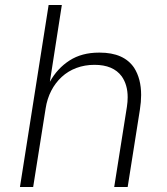

<svg xmlns="http://www.w3.org/2000/svg" viewBox="-20 -750 671 770"><path d="M60 0 175 -730H228L180 -422Q210 -476 259 -507.5Q308 -539 377 -539H380Q477 -539 518 -478Q546 -434 546 -369Q546 -342 541 -310L492 0H438L489 -322Q492 -342 492 -360Q492 -410 468 -444Q434 -490 359 -490Q320 -490 286.5 -477.5Q253 -465 227.5 -441.5Q202 -418 185.5 -386Q169 -354 163 -315L113 0Z"/></svg>

Font: Sora ExtraLight
Style: Italic
Weight: 200
Designer: Jonathan Barnbrook, Juli√°n Moncada
Version: Version 1.000